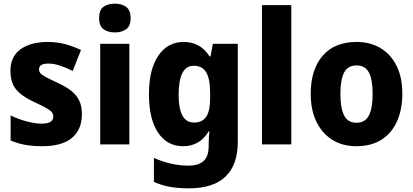

<svg xmlns="http://www.w3.org/2000/svg" viewBox="-20 -788 2256 1048"><path d="M427 -165Q427 -81 373 -35.5Q319 10 211 10Q160 10 119.5 3Q79 -4 38 -21V-158Q79 -138 125 -125.5Q171 -113 207 -113Q271 -113 271 -152Q271 -164 264 -174Q257 -184 235 -197Q213 -210 167 -231Q101 -261 69 -298.5Q37 -336 37 -402Q37 -479 92 -519Q147 -559 241 -559Q289 -559 332.5 -548Q376 -537 422 -515L377 -401Q342 -418 308.5 -429.5Q275 -441 244 -441Q193 -441 193 -410Q193 -398 200 -389Q207 -380 228 -368.5Q249 -357 292 -337Q334 -318 364 -296Q394 -274 410.5 -243Q427 -212 427 -165Z M607 -768Q645 -768 669 -750Q693 -732 693 -689Q693 -646 668.5 -628.5Q644 -611 607 -611Q569 -611 545 -628.5Q521 -646 521 -689Q521 -733 544.5 -750.5Q568 -768 607 -768ZM686 -549V0H527V-549Z M983 -559Q1074 -559 1124 -480H1129L1142 -549H1278V-14Q1278 110 1212 175Q1146 240 1009 240Q954 240 908.5 232Q863 224 820 205V74Q914 116 1010 116Q1064 116 1091.5 90.5Q1119 65 1119 9V0Q1119 -16 1120 -35Q1121 -54 1123 -71H1119Q1071 10 979 10Q892 10 842.5 -64.5Q793 -139 793 -273Q793 -409 844 -484Q895 -559 983 -559ZM1037 -429Q955 -429 955 -270Q955 -119 1039 -119Q1084 -119 1105.5 -150.5Q1127 -182 1127 -254V-277Q1127 -356 1106 -392.5Q1085 -429 1037 -429Z M1570 0H1410V-760H1570Z M2176 -276Q2176 -191 2147.5 -126.5Q2119 -62 2063 -26Q2007 10 1925 10Q1848 10 1792 -26Q1736 -62 1706 -126Q1676 -190 1676 -276Q1676 -407 1740.5 -483Q1805 -559 1927 -559Q2000 -559 2056 -526Q2112 -493 2144 -430Q2176 -367 2176 -276ZM1838 -275Q1838 -197 1858.5 -157.5Q1879 -118 1926 -118Q1973 -118 1993.5 -157.5Q2014 -197 2014 -276Q2014 -354 1993.5 -392.5Q1973 -431 1926 -431Q1879 -431 1858.5 -392.5Q1838 -354 1838 -275Z"/></svg>

Font: Noto Sans Kannada SemiCondensed ExtraBold
Style: Regular
Weight: 800
Width: 4
Designer: Jelle Bosma - Monotype Design Team
Foundry: Monotype Imaging Inc.
Version: Version 2.005; ttfautohint (v1.8.4.7-5d5b)